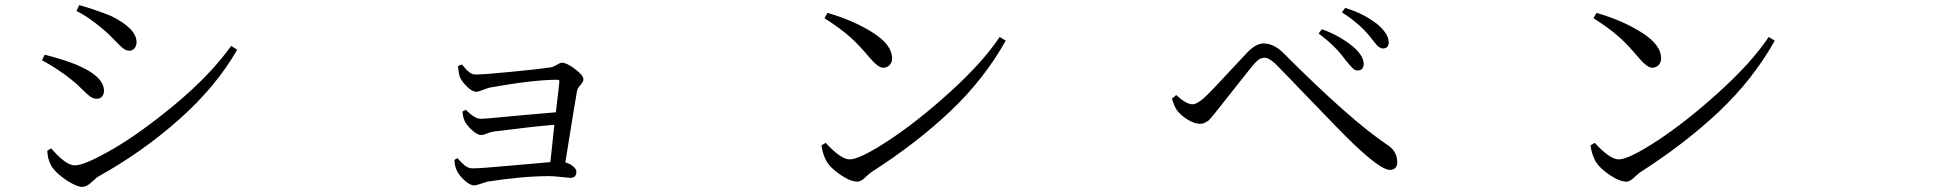

<svg xmlns="http://www.w3.org/2000/svg" viewBox="-20 -733 7540 749"><path d="M382.8 -618.2Q327.1 -666 278.3 -690.4L289.1 -712.9Q344.7 -698.2 415 -669.9Q512.7 -621.1 512.7 -568.4Q512.7 -554.7 504.9 -544.9Q497.1 -535.2 484.4 -535.2Q471.7 -535.2 459 -545.4Q446.3 -555.7 424.3 -579.1Q402.3 -602.5 382.8 -618.2ZM272.5 -87.9Q309.6 -87.9 417.5 -149.9Q525.4 -211.9 662.1 -325.2Q798.8 -438.5 881.8 -553.7L905.3 -539.1Q823.2 -395.5 678.7 -267.1Q534.2 -138.7 359.4 -42Q356.4 -40 336.9 -22Q317.4 -3.9 301.8 -3.9Q279.3 -3.9 241.2 -28.8Q203.1 -53.7 185.5 -78.1Q167 -103.5 164.1 -144.5L179.7 -154.3Q236.3 -87.9 272.5 -87.9ZM154.3 -519.5Q385.7 -461.9 385.7 -378.9Q385.7 -366.2 378.4 -356.9Q371.1 -347.7 357.4 -347.7Q343.8 -347.7 331.1 -356.9Q318.4 -366.2 297.9 -387.2Q277.3 -408.2 257.8 -422.9Q204.1 -465.8 143.6 -498Z M1766.6 -475.6 1782.2 -481.4Q1783.2 -480.5 1788.6 -474.1Q1793.9 -467.8 1795.4 -465.8Q1796.9 -463.9 1801.8 -459Q1806.6 -454.1 1809.6 -452.1Q1812.5 -450.2 1816.9 -447.3Q1821.3 -444.3 1826.2 -443.4Q1831.1 -442.4 1835.9 -442.4Q1868.2 -442.4 1977.5 -453.1Q2086.9 -463.9 2125 -469.7Q2138.7 -471.7 2151.9 -480Q2165 -488.3 2172.9 -488.3Q2190.4 -488.3 2223.1 -463.9Q2255.9 -439.5 2255.9 -422.9Q2255.9 -414.1 2244.1 -400.9Q2232.4 -387.7 2230.5 -376Q2220.7 -320.3 2185.5 -99.6Q2203.1 -94.7 2215.8 -84Q2228.5 -73.2 2228.5 -63.5Q2228.5 -39.1 2205.1 -39.1Q2199.2 -39.1 2169.4 -42.5Q2139.6 -45.9 2121.1 -45.9Q2020.5 -45.9 1880.9 -24.4Q1874 -22.5 1855.5 -16.1Q1836.9 -9.8 1830.1 -9.8Q1812.5 -9.8 1790.5 -30.8Q1768.6 -51.8 1761.7 -68.4Q1752.9 -87.9 1752.9 -109.4L1764.6 -116.2Q1765.6 -115.2 1771.5 -108.4Q1777.3 -101.6 1779.3 -100.1Q1781.2 -98.6 1786.6 -93.3Q1792 -87.9 1794.9 -85.9Q1797.9 -84 1803.2 -81.1Q1808.6 -78.1 1814 -77.1Q1819.3 -76.2 1825.2 -76.2Q1854.5 -76.2 1977.1 -87.4Q2099.6 -98.6 2127 -100.6Q2129.9 -122.1 2134.8 -172.9Q2139.6 -223.6 2142.6 -246.1Q2065.4 -240.2 1905.3 -219.7Q1893.6 -217.8 1878.9 -211.9Q1864.3 -206.1 1857.4 -206.1Q1842.8 -206.1 1823.2 -223.6Q1803.7 -241.2 1794.9 -256.8Q1786.1 -271.5 1784.2 -297.9L1796.9 -304.7Q1832 -269.5 1855.5 -269.5Q1868.2 -269.5 1919.4 -274.4Q1970.7 -279.3 2040 -285.6Q2109.4 -292 2148.4 -294.9Q2150.4 -314.5 2153.8 -341.3Q2157.2 -368.2 2159.2 -385.7Q2161.1 -403.3 2162.1 -414.1Q2163.1 -421.9 2155.3 -421.9Q2061.5 -421.9 1891.6 -391.6Q1882.8 -389.6 1864.3 -382.3Q1845.7 -375 1837.9 -375Q1821.3 -375 1799.8 -397Q1778.3 -418.9 1773.4 -434.6Q1768.6 -450.2 1766.6 -475.6Z M3196.3 -662.1 3208 -682.6Q3307.6 -654.3 3383.8 -606.4Q3460 -558.6 3460 -505.9Q3460 -489.3 3450.2 -479Q3440.4 -468.8 3424.8 -468.8Q3405.3 -468.8 3370.1 -510.7Q3332 -556.6 3295.9 -588.9Q3259.8 -621.1 3196.3 -662.1ZM3294.9 -111.3Q3334 -111.3 3445.8 -184.6Q3557.6 -257.8 3685.5 -373.5Q3813.5 -489.3 3879.9 -588.9L3903.3 -574.2Q3818.4 -422.9 3686.5 -298.3Q3554.7 -173.8 3377.9 -60.5Q3373 -57.6 3355.5 -41Q3337.9 -24.4 3325.2 -24.4Q3297.9 -24.4 3259.8 -50.3Q3221.7 -76.2 3206.1 -100.6Q3189.5 -128.9 3184.6 -166L3201.2 -175.8Q3259.8 -111.3 3294.9 -111.3Z M5275.4 -458Q5265.6 -458 5255.9 -467.8Q5246.1 -477.5 5229.5 -498Q5225.6 -502.9 5223.6 -505.9Q5185.5 -556.6 5124 -602.5L5136.7 -619.1Q5205.1 -594.7 5258.8 -550.8Q5300.8 -514.6 5299.8 -481.4Q5297.9 -458 5275.4 -458ZM5374 -543.9Q5370.1 -543.9 5366.2 -545.9Q5362.3 -547.9 5358.9 -549.8Q5355.5 -551.8 5351.1 -557.1Q5346.7 -562.5 5343.3 -566.4Q5339.8 -570.3 5333.5 -578.6Q5327.1 -586.9 5323.2 -591.8Q5279.3 -644.5 5214.8 -684.6L5227.5 -702.1Q5298.8 -680.7 5350.6 -640.6Q5397.5 -601.6 5397.5 -568.4Q5397.5 -543.9 5374 -543.9ZM4575.2 -297.9Q4563.5 -310.5 4551.8 -347.7L4568.4 -362.3Q4607.4 -326.2 4631.8 -326.2Q4649.4 -326.2 4678.7 -352.5Q4705.1 -377 4769.5 -446.8Q4834 -516.6 4843.8 -526.4Q4878.9 -563.5 4909.2 -563.5Q4950.2 -563.5 4988.3 -524.4Q5249 -263.7 5390.6 -168.9Q5430.7 -143.6 5430.7 -100.6Q5430.7 -70.3 5401.4 -70.3Q5366.2 -70.3 5256.8 -174.8Q5221.7 -208 5104 -330.6Q4986.3 -453.1 4956.1 -483.4Q4930.7 -507.8 4912.1 -507.8Q4893.6 -507.8 4874 -485.4Q4855.5 -463.9 4796.4 -388.7Q4737.3 -313.5 4727.5 -301.8Q4725.6 -298.8 4717.8 -289.6Q4710 -280.3 4708 -277.8Q4706.1 -275.4 4700.2 -268.6Q4694.3 -261.7 4690.9 -260.3Q4687.5 -258.8 4682.1 -255.4Q4676.8 -252 4671.9 -251Q4667 -250 4661.1 -250Q4641.6 -250 4616.7 -264.2Q4591.8 -278.3 4575.2 -297.9Z M6196.3 -662.1 6208 -682.6Q6307.6 -654.3 6383.8 -606.4Q6460 -558.6 6460 -505.9Q6460 -489.3 6450.2 -479Q6440.4 -468.8 6424.8 -468.8Q6405.3 -468.8 6370.1 -510.7Q6332 -556.6 6295.9 -588.9Q6259.8 -621.1 6196.3 -662.1ZM6294.9 -111.3Q6334 -111.3 6445.8 -184.6Q6557.6 -257.8 6685.5 -373.5Q6813.5 -489.3 6879.9 -588.9L6903.3 -574.2Q6818.4 -422.9 6686.5 -298.3Q6554.7 -173.8 6377.9 -60.5Q6373 -57.6 6355.5 -41Q6337.9 -24.4 6325.2 -24.4Q6297.9 -24.4 6259.8 -50.3Q6221.7 -76.2 6206.1 -100.6Q6189.5 -128.9 6184.6 -166L6201.2 -175.8Q6259.8 -111.3 6294.9 -111.3Z"/></svg>

Font: Bpmf Zihi Serif Regular
Style: Regular
Weight: 400
Foundry: But Ko
Version: Version 1.320